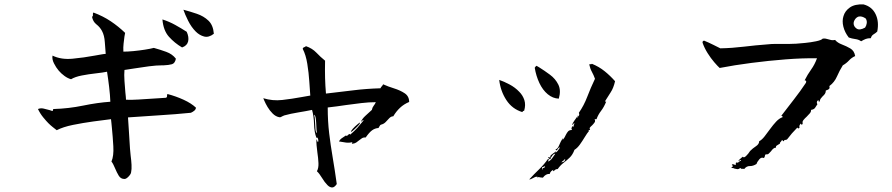

<svg xmlns="http://www.w3.org/2000/svg" viewBox="-20 -779 4040 870"><path d="M868 -291Q867 -283 860.5 -277.5Q854 -272 845 -268Q775 -261 701 -256.5Q627 -252 560 -247Q562 -225 564 -186Q566 -147 569 -106Q570 -98 570.5 -90Q571 -82 572 -74Q575 -52 576 -32Q577 -12 574 2Q573 10 562.5 21Q552 32 544 32Q527 32 518 17Q509 2 502 -15Q498 -24 494 -32.5Q490 -41 485 -47Q496 -72 493.5 -116Q491 -160 487 -200Q486 -211 485 -220.5Q484 -230 483 -239Q449 -235 402 -228.5Q355 -222 310.5 -213Q266 -204 237 -189Q227 -197 218 -204Q209 -211 199 -221Q190 -230 176 -247Q162 -264 152 -285Q164 -290 177.5 -287Q191 -284 205 -280Q211 -278 214 -277Q219 -274 220 -280Q220 -285 223 -285Q291 -287 356.5 -300.5Q422 -314 480 -318Q479 -347 474.5 -385Q470 -423 465 -454Q446 -450 414 -446.5Q382 -443 351 -437Q320 -431 302 -420Q287 -424 272 -435Q257 -446 246 -459Q234 -473 224.5 -492Q215 -511 218 -527Q257 -508 309 -513Q361 -518 409 -527Q422 -529 434.5 -531.5Q447 -534 459 -535Q457 -556 455 -587.5Q453 -619 442 -639Q433 -656 417 -668.5Q401 -681 397 -703Q402 -705 401 -713Q400 -721 404 -722Q447 -706 482 -682.5Q517 -659 547 -630Q546 -626 545.5 -622Q545 -618 544 -614Q542 -598 540 -581.5Q538 -565 539 -545Q559 -545 585 -547.5Q611 -550 636.5 -554Q662 -558 677 -562Q706 -554 733.5 -544Q761 -534 777 -513Q773 -492 759 -488Q745 -484 722 -483Q718 -483 715 -483Q689 -483 654.5 -478.5Q620 -474 589.5 -469Q559 -464 544 -462Q542 -441 544 -412.5Q546 -384 548 -361Q549 -350 550 -341.5Q551 -333 551 -327Q577 -326 607.5 -328Q638 -330 670 -332Q686 -333 701.5 -334Q717 -335 732 -336Q737 -338 737 -344Q736 -350 739 -353Q777 -343 812 -327Q847 -311 868 -291ZM949 -626Q926 -608 905 -613.5Q884 -619 867 -636Q847 -656 832.5 -685Q818 -714 811 -735Q841 -727 872 -716.5Q903 -706 924.5 -685.5Q946 -665 949 -626ZM826 -635Q837 -611 832.5 -591.5Q828 -572 805 -564Q771 -584 745.5 -612.5Q720 -641 716 -691Q747 -681 774 -666Q801 -651 826 -635Z M1834 -317Q1810 -307 1792.5 -290.5Q1775 -274 1762 -252Q1752 -252 1744 -243.5Q1736 -235 1727.5 -226Q1719 -217 1706 -214Q1702 -212 1700 -207.5Q1698 -203 1695 -199Q1679 -198 1666 -188.5Q1653 -179 1637 -156Q1627 -157 1620 -152.5Q1613 -148 1607 -143Q1601 -138 1594.5 -133.5Q1588 -129 1579 -128Q1573 -127 1575 -131Q1577 -135 1577 -135Q1562 -131 1547.5 -133Q1533 -135 1523 -137Q1518 -138 1516 -138Q1521 -148 1530 -153.5Q1539 -159 1547 -165Q1551 -161 1558 -168Q1563 -175 1567 -169Q1587 -186 1599.5 -200Q1612 -214 1628 -234Q1625 -236 1620 -231Q1615 -226 1615 -226Q1620 -240 1636 -254.5Q1652 -269 1665 -281Q1667 -292 1673 -299.5Q1679 -307 1683 -316Q1652 -316 1618 -312Q1584 -308 1548 -303Q1527 -300 1506 -297Q1485 -294 1465 -292Q1465 -230 1471.5 -175.5Q1478 -121 1487.5 -65.5Q1497 -10 1506 55Q1495 71 1484.5 70.5Q1474 70 1464 60Q1451 47 1439 27Q1427 7 1416 -3Q1424 -17 1423 -40Q1422 -63 1418 -89Q1416 -105 1414.5 -120.5Q1413 -136 1414 -149L1420 -135Q1424 -137 1421.5 -148Q1419 -159 1414 -154Q1404 -180 1403 -216.5Q1402 -253 1394 -281Q1365 -275 1331 -269.5Q1297 -264 1268 -256Q1265 -255 1259 -252Q1256 -250 1252.5 -248.5Q1249 -247 1245 -248Q1229 -251 1215.5 -264.5Q1202 -278 1192.5 -294Q1183 -310 1178 -322Q1173 -334 1173 -334Q1215 -321 1259 -326Q1303 -331 1346 -339Q1356 -341 1366 -342.5Q1376 -344 1386 -346Q1384 -371 1381.5 -410Q1379 -449 1372.5 -489.5Q1366 -530 1352 -557Q1351 -562 1358 -565Q1365 -567 1366 -570Q1395 -560 1413.5 -540.5Q1432 -521 1453 -504Q1452 -461 1453 -425.5Q1454 -390 1457 -355Q1527 -363 1583 -370Q1639 -377 1704 -379Q1706 -384 1710 -388Q1714 -392 1716 -397Q1738 -387 1765.5 -378.5Q1793 -370 1813.5 -356.5Q1834 -343 1834 -317ZM1416 -176Q1414 -188 1413.5 -206.5Q1413 -225 1411 -241Q1409 -257 1403 -259Q1407 -248 1407.5 -229Q1408 -210 1409.5 -194Q1411 -178 1416 -176ZM1610 -224Q1613 -221 1605 -212Q1597 -203 1586.5 -193.5Q1576 -184 1571 -181Q1569 -185 1578.5 -195.5Q1588 -206 1599 -215Q1610 -224 1610 -224Z M2767 -411Q2760 -380 2747 -360.5Q2734 -341 2722 -321Q2722 -317 2724.5 -318Q2727 -319 2727 -319Q2717 -294 2703.5 -276.5Q2690 -259 2683 -239H2674Q2679 -231 2674 -224Q2669 -217 2663 -211Q2657 -206 2653.5 -201.5Q2650 -197 2654 -192Q2653 -189 2649 -190Q2647 -190 2646 -190Q2646 -188 2648 -187.5Q2650 -187 2650 -187Q2640 -175 2629.5 -157.5Q2619 -140 2607.5 -124Q2596 -108 2583 -100Q2575 -78 2561.5 -65Q2548 -52 2533.5 -41Q2519 -30 2507 -13Q2500 -13 2496 -10Q2492 -7 2488 -3Q2485 -5 2486.5 -7.5Q2488 -10 2488 -10Q2482 -7 2477.5 -3Q2473 1 2471 9Q2453 8 2440 26Q2437 26 2434 25.5Q2431 25 2429 25Q2425 24 2421.5 23.5Q2418 23 2414 26L2416 22Q2410 21 2405 23Q2400 25 2395 28Q2390 31 2386 32.5Q2382 34 2378 34Q2400 10 2422.5 -11.5Q2445 -33 2464 -60Q2469 -58 2465 -52Q2463 -49 2464 -47Q2475 -52 2482 -62Q2489 -72 2496 -82Q2491 -84 2483.5 -75Q2476 -66 2474 -58Q2470 -56 2468 -61Q2467 -64 2464 -64Q2464 -69 2469 -66.5Q2474 -64 2474 -64Q2472 -72 2477 -76.5Q2482 -81 2488 -85Q2491 -87 2494.5 -89.5Q2498 -92 2500 -95L2497 -87Q2504 -91 2508.5 -97.5Q2513 -104 2517 -110Q2514 -113 2508 -105Q2506 -101 2503 -98.5Q2500 -96 2497 -102Q2507 -104 2513.5 -120.5Q2520 -137 2530 -153V-145Q2535 -151 2538.5 -157Q2542 -163 2544 -168Q2549 -178 2554.5 -184Q2560 -190 2572 -190Q2569 -195 2569.5 -197.5Q2570 -200 2571 -202Q2573 -205 2573 -208Q2575 -208 2575 -206.5Q2575 -205 2576 -203Q2578 -203 2580 -211Q2582 -219 2583 -221Q2579 -221 2578 -217Q2577 -213 2573 -213Q2574 -221 2583 -233Q2592 -245 2598 -255Q2601 -254 2598 -252Q2593 -249 2595 -245Q2596 -246 2597 -248Q2601 -252 2603.5 -256Q2606 -260 2603 -268Q2626 -301 2641 -340.5Q2656 -380 2676 -422Q2670 -439 2662 -453.5Q2654 -468 2650 -487Q2653 -489 2657 -488Q2661 -488 2662 -490Q2694 -477 2719.5 -456.5Q2745 -436 2767 -411ZM2512 -332Q2485 -333 2462 -352Q2439 -371 2424 -403Q2409 -435 2403 -472Q2405 -475 2406.5 -477Q2408 -479 2411 -481Q2414 -479 2417 -477.5Q2420 -476 2423 -474Q2447 -459 2472 -440.5Q2497 -422 2510 -395.5Q2523 -369 2512 -332ZM2355 -277Q2349 -277 2347 -271Q2301 -285 2274.5 -325.5Q2248 -366 2242 -417Q2263 -410 2288.5 -396.5Q2314 -383 2333 -363Q2349 -347 2356 -325.5Q2363 -304 2355 -277ZM2436 -21Q2438 -17 2436 -13Q2435 -10 2437 -10Q2439 -18 2444 -18.5Q2449 -19 2450 -26ZM2539 -59Q2539 -56 2536.5 -54Q2534 -52 2531 -50Q2523 -45 2526 -42Q2528 -46 2534 -46Q2535 -46 2536 -46Q2536 -48 2539 -51Q2543 -58 2539 -59Z M3855 -525Q3839 -518 3827 -505Q3815 -492 3799 -483Q3784 -459 3772.5 -432.5Q3761 -406 3738 -389Q3741 -379 3735.5 -375Q3730 -371 3722 -369Q3722 -360 3718 -354Q3714 -348 3708 -343Q3703 -338 3699 -332.5Q3695 -327 3694 -319Q3688 -316 3690 -324Q3684 -325 3682 -318.5Q3680 -312 3684 -307Q3678 -297 3673 -290Q3668 -283 3655 -281Q3656 -273 3649.5 -265.5Q3643 -258 3635 -250Q3627 -243 3621 -235.5Q3615 -228 3617 -222Q3618 -218 3615 -215Q3612 -212 3608 -219Q3608 -219 3607 -218Q3605 -215 3603 -211Q3601 -207 3603 -201Q3598 -193 3593 -201Q3567 -175 3547 -148Q3542 -144 3538 -145Q3534 -146 3531 -139Q3528 -139 3527 -141.5Q3526 -144 3523 -145Q3523 -142 3519 -138Q3513 -133 3514 -128Q3512 -127 3507 -124Q3503 -122 3499 -119Q3495 -116 3496 -110Q3489 -110 3483.5 -105Q3478 -100 3474 -94Q3469 -88 3463.5 -83Q3458 -78 3450 -80Q3446 -77 3445.5 -71Q3445 -65 3440 -63Q3430 -68 3420.5 -57Q3411 -46 3408 -36Q3392 -26 3377.5 -26.5Q3363 -27 3352 -13Q3349 -15 3344 -14Q3338 -13 3335 -18Q3327 -12 3321 -12.5Q3315 -13 3308 -15Q3305 -17 3301 -17.5Q3297 -18 3293 -18Q3293 -18 3298.5 -23Q3304 -28 3296 -31Q3297 -36 3303.5 -34.5Q3310 -33 3311 -31Q3315 -31 3314 -37Q3314 -45 3320 -42Q3323 -41 3328 -45Q3330 -47 3332.5 -49Q3335 -51 3338 -51Q3338 -56 3333.5 -53.5Q3329 -51 3327 -48Q3325 -51 3330.5 -56Q3336 -61 3342 -66Q3345 -68 3346 -69Q3350 -62 3360.5 -72Q3371 -82 3379 -95Q3391 -107 3405.5 -116.5Q3420 -126 3420 -139Q3432 -145 3444.5 -161Q3457 -177 3470 -195Q3483 -213 3497 -228Q3511 -243 3526 -248Q3527 -254 3520 -254Q3549 -292 3577.5 -328.5Q3606 -365 3632 -404Q3632 -404 3633 -409Q3634 -414 3626 -415Q3639 -441 3655.5 -464Q3672 -487 3682 -515Q3617 -516 3540 -510Q3463 -504 3385.5 -494Q3308 -484 3241 -471Q3232 -479 3216.5 -497Q3201 -515 3186.5 -538Q3172 -561 3164 -584Q3161 -592 3170 -595Q3190 -587 3213 -575.5Q3236 -564 3244 -560Q3297 -561 3350.5 -567.5Q3404 -574 3458 -578Q3476 -580 3493.5 -580Q3511 -580 3528 -580Q3543 -580 3558 -580Q3573 -580 3588 -581Q3602 -582 3628 -584.5Q3654 -587 3678 -592Q3702 -597 3708 -604Q3715 -605 3721 -604Q3727 -603 3733 -601Q3739 -599 3746.5 -597.5Q3754 -596 3764 -598Q3775 -585 3795 -577.5Q3815 -570 3833 -559.5Q3851 -549 3855 -525ZM3955 -636Q3948 -629 3938.5 -623.5Q3929 -618 3926 -606Q3912 -606 3903 -602.5Q3894 -599 3882 -592Q3871 -600 3855.5 -602Q3840 -604 3826 -609Q3808 -632 3801.5 -658Q3795 -684 3802 -706Q3809 -730 3831.5 -745.5Q3854 -761 3893 -759Q3931 -749 3947.5 -715Q3964 -681 3955 -636ZM3903 -695Q3886 -707 3871 -704Q3861 -701 3854.5 -691.5Q3848 -682 3848 -673Q3848 -659 3861.5 -649.5Q3875 -640 3900 -654Q3906 -663 3907.5 -674Q3909 -685 3903 -695Z"/></svg>

Font: Yuji Syuku
Style: Regular
Weight: 400
Designer: Kataoka Yuji
Foundry: Kinuta Font Factory
Version: Version 3.002